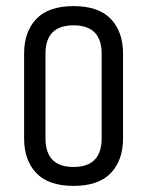

<svg xmlns="http://www.w3.org/2000/svg" viewBox="-20 -599 482 629"><path d="M313 -423Q313 -516 221 -516Q129 -516 129 -423V-146Q129 -52 221 -52Q313 -52 313 -146ZM59 -424Q59 -495 99 -537Q139 -579 221 -579Q303 -579 343 -537Q383 -495 383 -424V-145Q383 -74 343 -32Q303 10 221 10Q139 10 99 -32Q59 -74 59 -145Z"/></svg>

Font: Khand
Style: Regular
Weight: 400
Designer: Devanagari: Sanchit Sawaria, Jyotish Sonowal; Latin: Satya Rajpurohit
Foundry: Indian Type Foundry
Version: Version 1.100;PS 1.0;hotconv 1.0.78;makeotf.lib2.5.61930; tt